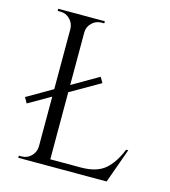

<svg xmlns="http://www.w3.org/2000/svg" viewBox="-106 -785 773 871"><g transform="rotate(15 281.0 -350.0)"><path d="M73 -10Q99 -10 117.5 -28.5Q136 -47 137 -73V-308L33 -248L18 -274L137 -343V-627Q136 -653 117.5 -671.5Q99 -690 73 -690H60V-700H279V-690H266Q240 -690 221 -671.5Q202 -653 202 -627V-380L326 -452L341 -426L202 -346V-31H345Q419 -31 458 -64Q497 -97 523 -162H533L475 0H60V-10Z"/></g></svg>

Font: Cinzel Decorative
Style: Regular
Weight: 400
Designer: Natanael Gama
Version: Version 1.002;PS 001.002;hotconv 1.0.56;makeotf.lib2.0.21325